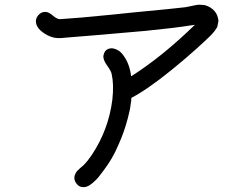

<svg xmlns="http://www.w3.org/2000/svg" viewBox="-20 -740 1040 800"><path d="M887.7 -667Q887.7 -666 888.2 -663.6Q888.7 -661.1 888.7 -660.2Q891.6 -655.3 889.2 -646.5Q886.7 -637.7 886.7 -633.3Q886.7 -628.9 881.3 -621.1Q876 -613.3 873.5 -609.9Q871.1 -606.4 864.3 -599.1Q857.4 -591.8 854.5 -588.9Q851.6 -585.9 844.7 -579.6Q837.9 -573.2 835 -570.3Q808.6 -544.9 752 -496.1Q635.7 -396.5 556.6 -348.6Q537.1 -336.9 527.3 -332Q527.3 -318.4 524.4 -305.7Q522.5 -284.2 512.7 -248Q498 -190.4 472.7 -134.8Q449.2 -79.1 412.1 -30.3Q397.5 -10.7 390.1 -1.5Q382.8 7.8 365.7 22.5Q348.6 37.1 335 39.1Q310.5 43 296.9 22.5Q283.2 2 295.9 -19.5Q299.8 -27.3 313 -38.6Q326.2 -49.8 329.1 -52.7Q345.7 -69.3 363.3 -95.7Q432.6 -200.2 448.2 -325.2Q455.1 -387.7 445.3 -431.6Q443.4 -443.4 425.8 -467.8Q408.2 -492.2 411.1 -508.8Q415 -529.3 429.7 -535.6Q444.3 -542 460.9 -535.6Q477.5 -529.3 488.3 -516.6Q519.5 -479.5 526.4 -421.9Q658.2 -505.9 792 -636.7Q744.1 -628.9 685.1 -622.1Q626 -615.2 585.4 -611.3Q544.9 -607.4 474.1 -601.6Q403.3 -595.7 372.1 -592.8L276.4 -585Q271.5 -585 257.8 -583.5Q244.1 -582 236.8 -581.5Q229.5 -581.1 218.3 -581.5Q207 -582 198.2 -585Q177.7 -590.8 156.7 -606.4Q135.7 -622.1 130.9 -640.6Q126 -660.2 138.7 -675.8Q151.4 -691.4 170.9 -690.4Q183.6 -689.5 201.2 -674.3Q218.8 -659.2 231.4 -660.2Q286.1 -664.1 320.3 -667Q459 -679.7 539.1 -688.5Q714.8 -705.1 752.9 -710Q759.8 -710.9 779.3 -715.3Q798.8 -719.7 805.7 -720.2Q812.5 -720.7 832 -718.8Q852.5 -713.9 867.7 -700.2Q882.8 -686.5 887.7 -667Z"/></svg>

Font: irohamaru Regular
Style: Regular
Weight: 400
Designer: [Source Han Sans]
Ryoko NISHIZUKA  (kana & ideographs); Paul D. Hunt (Latin, Greek & Cyrillic); Wenlong ZHANG  (bopomofo
Version: Version 1.00